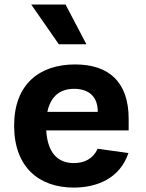

<svg xmlns="http://www.w3.org/2000/svg" viewBox="-20 -838 660 870"><path d="M44 -268.5C44 -82 155.5 12 314 12C417.5 12 522.5 -28 562 -144.5L422.5 -164C402 -118.5 362.5 -99 314.5 -99C237.5 -99 195 -151 189.5 -247H563V-299.5C563 -465.5 474.5 -546 320.5 -546C158 -546 44 -456 44 -268.5ZM371.5 -637.5 277 -817.5H121.5L246.5 -637.5ZM194.5 -331C210.5 -406 256 -435.5 316 -435.5C380.5 -435.5 423 -402 423 -332V-331Z"/></svg>

Font: Monaspace Neon
Style: Bold
Weight: 700
Designer: Riley Cran & the Lettermatic Team
Foundry: Lettermatic
Version: Version 1.200 (Monaspace Neon)